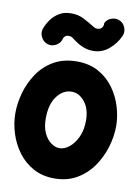

<svg xmlns="http://www.w3.org/2000/svg" viewBox="-98 -903 762 1045"><g transform="rotate(10 283.0 -381.0)"><path d="M289.1 -572.3Q358.4 -572.3 409.2 -543.7Q460 -515.1 493.2 -469Q526.4 -422.9 542.7 -368.4Q559.1 -314 559.1 -262.7Q559.1 -206.5 541.5 -147.2Q523.9 -87.9 488.8 -37.1Q453.6 13.7 400.4 44.9Q347.2 76.2 275.9 76.2Q210 76.2 159.4 48.3Q108.9 20.5 75 -25.4Q41 -71.3 23.7 -126.7Q6.3 -182.1 6.3 -237.3Q6.3 -293 22.9 -351.6Q39.6 -410.2 73.7 -460.4Q107.9 -510.7 161.6 -541.5Q215.3 -572.3 289.1 -572.3ZM289.1 -405.3Q241.7 -405.3 208 -360.8Q174.3 -316.4 174.3 -237.3Q174.3 -189.9 189.7 -157.2Q205.1 -124.5 228.5 -107.7Q252 -90.8 275.9 -90.8Q302.7 -90.8 329.6 -112.5Q356.4 -134.3 374.3 -172.9Q392.1 -211.4 392.1 -262.7Q392.1 -328.1 361.1 -366.7Q330.1 -405.3 289.1 -405.3ZM113.3 -637.7Q89.8 -645.5 78.1 -668.7Q66.4 -691.9 73.7 -714.4Q83 -740.7 100.8 -766.1Q118.7 -791.5 146 -808.1Q173.3 -824.7 211.9 -824.7Q251.5 -824.7 281.2 -809.3Q311 -793.9 334.5 -779.3Q342.8 -774.9 348.4 -771Q354 -767.1 364.3 -767.1Q382.3 -767.1 389.6 -776.4Q397 -785.6 397.7 -794.2Q398.4 -802.7 396.5 -800.3Q405.3 -823.7 429.7 -833Q454.1 -842.3 476.1 -833Q499 -823.7 508.5 -799.6Q518.1 -775.4 508.8 -753.4Q488.3 -707.5 450.2 -675.8Q412.1 -644 364.3 -644Q334.5 -644 309.1 -654.1Q283.7 -664.1 259.3 -682.1Q249 -690.4 240.5 -696Q231.9 -701.7 219.2 -701.7Q205.6 -701.7 198.7 -694.1Q191.9 -686.5 190.2 -680.2Q188.5 -673.8 189.9 -677.2Q182.1 -653.8 159.2 -641.8Q136.2 -629.9 113.3 -637.7Z"/></g></svg>

Font: Mikhak Black
Style: Regular
Weight: 900
Designer: Amin Abedi
Version: Version 3.3